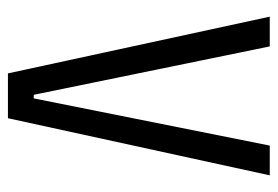

<svg xmlns="http://www.w3.org/2000/svg" viewBox="-128 -572 700 484"><g transform="rotate(90 222.0 -330.0)"><path d="M165 0 22 -660H97L219 -65H228L347 -660H422L278 0Z"/></g></svg>

Font: Bricolage Grotesque 24pt Condensed Light
Style: Regular
Weight: 300
Width: 3
Designer: Mathieu Triay
Foundry: Atelier Triay
Version: Version 1.001;gftools[0.9.33.dev8+g029e19f]